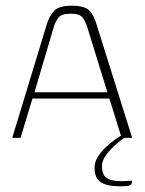

<svg xmlns="http://www.w3.org/2000/svg" viewBox="-20 -484 509 674"><path d="M23 0 144 -398Q154 -430 171 -447Q188 -464 232 -464Q275 -464 292 -448.5Q309 -433 319 -398L444 0H407L364 -138H94L52 0ZM101 -160H357L286 -390Q280 -408 270 -422Q260 -436 229 -436Q195 -436 184.5 -421.5Q174 -407 169 -390ZM405 170Q374 170 353.5 164.5Q333 159 322.5 145Q312 131 312 105Q312 84 324 65.5Q336 47 352 32Q368 17 384.5 5.5Q401 -6 411 -11H435Q428 -8 412 3Q396 14 379 30Q362 46 350 64Q338 82 338 98Q338 131 355.5 141.5Q373 152 404 152Q413 152 421.5 151.5Q430 151 436 150.5Q442 150 444 150Q444 157 441.5 161.5Q439 166 431 168Q423 170 405 170Z"/></svg>

Font: Genos ExtraLight
Style: Regular
Weight: 250
Designer: Robert E. Leuschke
Foundry: Robert E. Leuschke
Version: Version 1.010